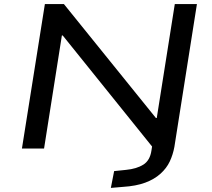

<svg xmlns="http://www.w3.org/2000/svg" viewBox="-20 -725 1035 937"><path d="M521 192 537 110 595 104Q647 99 679.5 78.5Q712 58 719 10L730 -60L735 6L286 -552H282L195 0H87L199 -705H292L741 -149H745L833 -705H941L831 -8Q824 30 808.5 63Q793 96 763 123Q733 150 688.5 166.5Q644 183 580 187Z"/></svg>

Font: Nunito Sans 7pt Expanded Medium
Style: Italic
Weight: 500
Width: 7
Italic angle: -9°
Designer: Vernon Adams
Foundry: Vernon Adams
Version: Version 3.101;gftools[0.9.27]